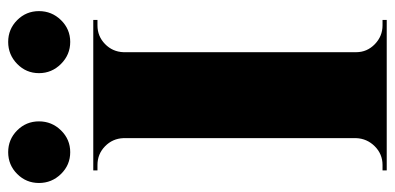

<svg xmlns="http://www.w3.org/2000/svg" viewBox="-262 -680 943 458"><g transform="rotate(-90 209.0 -451.5)"><path d="M126.5 -777Q105 -755 74.5 -755Q44 -755 22.5 -777Q1 -799 1 -829.5Q1 -860 22.5 -881.5Q44 -903 74.5 -903Q105 -903 126.5 -881.5Q148 -860 148 -829.5Q148 -799 126.5 -777ZM389.5 -777Q368 -755 337.5 -755Q307 -755 285 -777Q263 -799 263 -829.5Q263 -860 285 -881.5Q307 -903 337.5 -903Q368 -903 389.5 -881.5Q411 -860 411 -829.5Q411 -799 389.5 -777ZM390 -10V0H31V-10H44Q70 -10 88.5 -28.5Q107 -47 108 -73V-628Q107 -654 88.5 -672Q70 -690 44 -690H31V-700H390V-690H377Q351 -690 332.5 -672Q314 -654 313 -628V-73Q313 -47 332 -28.5Q351 -10 377 -10Z"/></g></svg>

Font: Cinzel Decorative Black
Style: Regular
Weight: 900
Designer: Natanael Gama
Version: Version 1.001;PS 001.001;hotconv 1.0.56;makeotf.lib2.0.21325